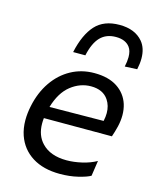

<svg xmlns="http://www.w3.org/2000/svg" viewBox="-116 -846 760 935"><g transform="rotate(15 264.0 -378.0)"><path d="M276 11Q192.5 11 136.5 -24.2Q80.5 -59.5 58.5 -123Q46.5 -158 46.5 -199.5Q46.5 -233.5 54.5 -271.5Q69.5 -343 106 -396Q142.5 -449 195.5 -478Q248.5 -507 313 -507Q384 -507 428.5 -477.8Q473 -448.5 489 -398.5Q497 -372.5 497 -343.5Q497 -316 490 -286Q487 -272.5 482.5 -258Q478 -243.5 474 -231.5H131Q129.5 -217.5 129.5 -204Q129.5 -144 165 -107Q208 -61.5 290.5 -61.5Q327 -61.5 367.2 -70.8Q407.5 -80 439.5 -98L428 -20.5Q409.5 -9.5 367.2 0.8Q325 11 276 11ZM313.5 -440.5Q259 -440.5 212.5 -404Q166 -367.5 143.5 -291L415.5 -293.5L416 -295Q420.5 -315.5 420.5 -334Q420.5 -371 402 -399Q374.5 -440.5 313.5 -440.5ZM446.5 -576Q452.5 -603 452.5 -624.5Q452.5 -656.5 439 -674.5Q417 -704 368.5 -704Q320 -704 290.5 -673.8Q261 -643.5 247 -579H185.5Q205.5 -671 248.5 -718.2Q291.5 -765.5 370.5 -765.5Q448.5 -765.5 488.5 -718Q515 -686 515 -634.5Q515 -609 508.5 -579Z"/></g></svg>

Font: Heraclito
Style: Italic
Weight: 400
Italic angle: -12°
Designer: Kostas Bartsokas (font) & Cristiano Sobral (main changes)
Foundry: Kostas Bartsokas (font) & Cristiano Sobral (main changes)
Version: Version 1.00;July 8, 2020;FontCreator 13.0.0.2655 64-bit